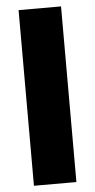

<svg xmlns="http://www.w3.org/2000/svg" viewBox="-53 -760 392 792"><g transform="rotate(-5 143.0 -363.5)"><path d="M230.8 -727.3V0H55V-727.3Z"/></g></svg>

Font: Inter P Extra Bold
Style: Regular
Weight: 800
Designer: Rasmus Andersson
Foundry: rsms
Version: Version 3.018;git-588b23468